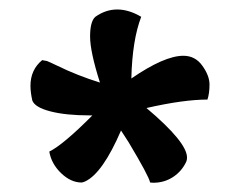

<svg xmlns="http://www.w3.org/2000/svg" viewBox="-20 -757 512 409"><path d="M370.6 -638.2Q396 -638.2 411.1 -616.9Q426.3 -595.7 426.3 -576.9Q426.3 -558.1 421.9 -544.9Q371.1 -544.9 292 -526.9Q378.4 -454.1 378.4 -421.4Q378.4 -417 377 -413.1Q367.7 -392.6 348.9 -380.1Q330.1 -367.7 306.6 -367.7Q303.2 -367.7 299.8 -368.2Q296.9 -382.3 253.9 -454.1L237.8 -479Q198.7 -388.2 161.6 -370.6Q156.2 -368.2 153.8 -368.2Q130.9 -368.2 110.1 -388.2Q89.4 -408.2 85 -434.1Q114.7 -448.7 176.8 -511.2H170.9Q120.1 -511.2 87.2 -519.8Q54.2 -528.3 48.8 -543Q44.9 -560.5 44.9 -574.2Q44.9 -608.4 69.8 -628.9L80.1 -627Q85.4 -625 101.6 -617.2Q144.5 -596.2 192.9 -581.1Q171.9 -647 171.9 -679.2Q171.9 -711.4 183.1 -721.2Q205.1 -736.8 229.7 -736.8Q254.4 -736.8 280.8 -721.2Q261.7 -671.4 259.8 -589.8Q330.1 -638.2 370.6 -638.2Z"/></svg>

Font: Marko One
Style: Regular
Weight: 400
Designer: Zhenya Spizhovyi
Foundry: Cyreal
Version: Version 1.003